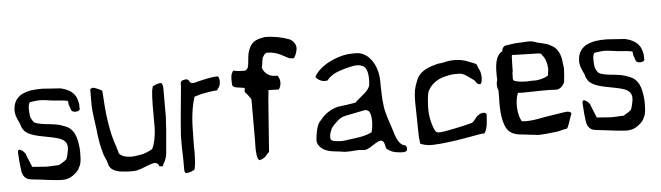

<svg xmlns="http://www.w3.org/2000/svg" viewBox="-47 -884 3767 1095"><g transform="rotate(-5 1837.0 -337.0)"><path d="M35 -158C37 -120 40 -89 45 -57C52 -33 64 -18 87 -13C97 -12 127 -7 135 -7H136C184 -1 226 5 266 7C293 8 315 2 333 -11C350 -24 366 -35 374 -57L375 -58C382 -69 387 -92 387 -112C387 -130 389 -149 386 -171C379 -235 364 -277 315 -296C309 -298 304 -299 296 -303C275 -310 257 -313 230 -316C206 -318 163 -322 143 -333H142C132 -343 124 -357 120 -373V-374C117 -399 114 -438 127 -451H128C139 -453 153 -454 166 -456H167C172 -456 178 -457 185 -457C218 -456 244 -449 276 -447C294 -446 324 -444 344 -439V-435C344 -433 344 -433 345 -432V-425C345 -423 345 -423 346 -418C350 -407 354 -394 358 -384C366 -369 404 -371 407 -387C407 -388 407 -391 406 -393V-416C404 -425 402 -435 399 -444C387 -483 352 -504 307 -514L205 -521H197C177 -521 158 -520 136 -517C131 -515 126 -514 119 -513C107 -509 94 -505 83 -499C64 -487 38 -464 36 -419C33 -392 43 -370 52 -350L61 -331V-330C63 -319 68 -307 78 -294C81 -289 89 -283 98 -277C142 -250 223 -248 279 -228C295 -222 317 -210 320 -182V-166C320 -163 319 -159 318 -155C314 -134 314 -133 307 -111L306 -109C293 -96 277 -89 263 -80L262 -79L191 -76L108 -82L79 -153V-154C79 -163 56 -186 43 -186C38 -186 32 -183 35 -158ZM205 -521ZM315 -294ZM318 -157Z M476 -396C478 -360 485 -313 490 -277C492 -261 494 -250 494 -240C500 -202 504 -166 515 -133V-132C519 -108 536 -85 541 -58C553 -17 598 -11 647 -8C659 -8 673 -7 684 -8C739 -9 808 -68 828 -30L829 -29V-28C829 -21 832 -21 849 -21C851 -21 852 -20 852 -27V-28C854 -30 856 -34 857 -36V-37C867 -52 874 -73 876 -93C880 -139 884 -186 888 -232L889 -253L892 -297V-316C893 -327 891 -334 892 -346V-465C892 -479 888 -491 881 -495C863 -494 846 -487 833 -479C832 -472 828 -462 827 -455C827 -448 824 -426 824 -414C824 -400 824 -388 823 -378V-242C821 -195 814 -156 798 -123C776 -112 752 -99 722 -96C705 -93 688 -90 667 -91C652 -92 639 -95 628 -99C624 -103 612 -106 607 -116H606V-118C605 -127 602 -135 599 -142C598 -144 597 -146 597 -151C562 -245 551 -352 544 -479C538 -486 513 -495 500 -500C492 -503 483 -500 476 -494ZM599 -137H600ZM647 -3ZM722 -91ZM892 -292ZM892 -341Z M968 -112C969 -87 970 -65 970 -44V5C970 20 973 28 980 30C998 29 1017 22 1029 14C1030 5 1034 -10 1035 -21C1035 -29 1037 -50 1037 -60V-61C1038 -81 1038 -97 1037 -113V-114C1038 -140 1037 -159 1038 -188C1038 -267 1045 -339 1065 -400C1077 -404 1090 -408 1105 -412C1131 -417 1163 -423 1197 -425L1201 -434L1202 -435C1219 -449 1220 -490 1208 -504C1169 -504 1128 -493 1093 -485C1069 -478 1049 -471 1041 -495C1033 -504 1026 -505 1005 -499C998 -496 994 -493 993 -481V-465C985 -375 975 -286 969 -195L968 -168ZM993 -477ZM1093 -485Z M1285 -446C1290 -429 1328 -431 1354 -425V-421C1354 -417 1353 -411 1352 -403C1362 -393 1374 -377 1386 -359L1387 -357V-124L1386 -87C1386 -59 1387 -18 1402 -7C1420 -11 1437 -20 1445 -33L1453 -42L1461 -50L1480 -308C1481 -327 1483 -350 1486 -376C1487 -380 1487 -385 1487 -390L1488 -395V-401L1545 -399H1547C1554 -407 1560 -422 1560 -438C1560 -454 1555 -468 1547 -478C1540 -478 1529 -479 1528 -479C1498 -480 1470 -502 1462 -531V-532C1462 -536 1464 -541 1464 -542C1464 -550 1467 -553 1467 -559V-560C1468 -569 1469 -579 1472 -589H1473C1477 -597 1485 -614 1501 -614C1562 -614 1604 -577 1625 -571L1648 -569C1659 -581 1668 -609 1669 -625C1669 -648 1655 -667 1635 -678C1594 -694 1543 -704 1497 -704C1493 -704 1487 -703 1479 -701C1449 -697 1422 -683 1409 -659C1399 -641 1393 -624 1390 -599V-595C1389 -583 1387 -572 1386 -558C1384 -539 1377 -519 1352 -523C1335 -523 1317 -524 1300 -529C1296 -528 1293 -523 1291 -517H1290C1282 -501 1282 -472 1285 -446ZM1669 -625Z M1736 -92C1736 -80 1740 -68 1749 -57C1771 -30 1802 -23 1846 -18C1868 -18 1881 -10 1915 -12C1937 -12 1966 -18 1991 -14C1996 -13 2002 -13 2008 -13C2045 -17 2100 -85 2119 -45C2127 -27 2125 -9 2133 -6H2134C2151 7 2167 15 2202 18C2207 18 2213 19 2218 19C2235 20 2246 15 2246 5V4C2248 -10 2243 -19 2230 -21H2229C2192 -35 2181 -95 2169 -130C2158 -166 2138 -214 2134 -262L2131 -290C2129 -313 2129 -351 2128 -372V-395C2128 -469 2095 -532 2048 -556C2029 -566 2017 -567 1988 -567C1944 -567 1915 -559 1874 -543C1840 -529 1798 -503 1774 -472V-471C1770 -467 1763 -459 1762 -451C1775 -433 1801 -422 1819 -425L1829 -426C1831 -428 1834 -433 1837 -436C1859 -458 1886 -472 1938 -486C1968 -493 2001 -504 2029 -493C2064 -485 2068 -430 2064 -387V-386C2062 -348 2010 -320 1976 -286H1975C1941 -280 1910 -276 1876 -272C1840 -263 1805 -243 1782 -216C1776 -208 1769 -201 1764 -196C1748 -176 1739 -132 1736 -92ZM1782 -217ZM1816 -92V-109C1816 -118 1820 -130 1825 -142C1833 -164 1847 -172 1861 -187C1875 -202 1892 -212 1911 -216C1950 -224 1989 -232 2025 -239C2034 -240 2045 -235 2052 -227V-226C2068 -194 2061 -140 2054 -112L2053 -110C2016 -91 1969 -85 1923 -80C1905 -77 1890 -75 1879 -75H1878C1862 -77 1825 -74 1817 -91ZM1923 -80ZM2008 -17ZM2202 18Z M2316 -247 2317 -200 2319 -83C2319 -66 2320 -49 2323 -31L2324 -21C2339 -14 2365 -7 2389 -8H2397L2412 -9C2427 -9 2444 -11 2462 -13C2543 -21 2605 -35 2678 -47H2693C2703 -60 2710 -80 2712 -104L2716 -154C2715 -158 2709 -165 2702 -165C2687 -166 2674 -160 2667 -153H2666L2659 -147L2636 -119C2633 -117 2630 -116 2627 -113H2626C2594 -105 2571 -99 2542 -93C2515 -88 2474 -78 2445 -76H2434C2419 -76 2413 -89 2409 -99C2393 -140 2383 -186 2388 -248C2390 -279 2393 -303 2399 -318H2400C2417 -351 2450 -380 2501 -391C2518 -395 2533 -399 2557 -399H2583C2603 -398 2621 -384 2632 -376C2641 -369 2658 -359 2667 -350V-349C2673 -338 2681 -329 2694 -329C2697 -329 2704 -337 2705 -353V-354C2708 -376 2704 -398 2695 -416H2694C2690 -426 2686 -435 2684 -443C2680 -448 2660 -455 2642 -462C2618 -472 2593 -479 2558 -479C2530 -479 2507 -473 2482 -468H2481C2470 -468 2454 -465 2446 -461H2445C2395 -448 2352 -425 2337 -379C2323 -346 2316 -318 2316 -269ZM2397 -8Z M2793 -345C2786 -327 2787 -303 2795 -284V-281C2795 -257 2795 -235 2794 -213C2794 -141 2803 -66 2845 -40C2874 -21 2908 -24 2955 -17L2982 -14C3010 -8 3060 -17 3097 -20C3121 -21 3138 -31 3163 -33C3173 -33 3190 -103 3197 -113C3202 -129 3175 -132 3157 -128C3141 -125 3119 -122 3093 -118C3034 -111 2975 -92 2917 -97H2916C2914 -99 2908 -102 2909 -102V-104C2889 -141 2885 -213 2903 -258L2905 -261H2908C2915 -261 2920 -260 2928 -260C2956 -260 3025 -261 3053 -262C3065 -262 3077 -261 3087 -262H3088C3095 -261 3101 -261 3107 -261C3111 -261 3115 -261 3125 -260C3146 -261 3164 -279 3172 -300C3175 -326 3177 -349 3178 -378C3176 -397 3173 -414 3171 -434C3162 -474 3144 -502 3111 -515V-516C3095 -525 3070 -530 3037 -538H3036C3023 -543 3008 -549 2990 -548C2971 -548 2950 -545 2933 -545C2910 -545 2886 -540 2864 -537H2863C2848 -537 2838 -523 2836 -507V-505C2792 -483 2790 -416 2793 -347ZM2794 -213ZM2882 -344V-345C2882 -354 2884 -367 2883 -377V-379C2884 -381 2884 -380 2885 -382L2887 -461C2887 -467 2888 -474 2889 -479L3036 -475C3048 -475 3058 -473 3061 -462C3076 -447 3086 -420 3088 -387V-378C3087 -375 3086 -363 3084 -348V-347C3082 -342 3077 -341 3073 -339H3072V-338C3054 -330 3023 -321 2997 -323C2980 -324 2967 -320 2946 -322C2927 -323 2906 -325 2890 -331L2889 -332H2888C2885 -335 2883 -339 2882 -344ZM2946 -322Z M3267 -158C3269 -120 3272 -89 3277 -57C3284 -33 3296 -18 3319 -13C3329 -12 3359 -7 3367 -7H3368C3416 -1 3458 5 3498 7C3525 8 3547 2 3565 -11C3582 -24 3598 -35 3606 -57L3607 -58C3614 -69 3619 -92 3619 -112C3619 -130 3621 -149 3618 -171C3611 -235 3596 -277 3547 -296C3541 -298 3536 -299 3528 -303C3507 -310 3489 -313 3462 -316C3438 -318 3395 -322 3375 -333H3374C3364 -343 3356 -357 3352 -373V-374C3349 -399 3346 -438 3359 -451H3360C3371 -453 3385 -454 3398 -456H3399C3404 -456 3410 -457 3417 -457C3450 -456 3476 -449 3508 -447C3526 -446 3556 -444 3576 -439V-435C3576 -433 3576 -433 3577 -432V-425C3577 -423 3577 -423 3578 -418C3582 -407 3586 -394 3590 -384C3598 -369 3636 -371 3639 -387C3639 -388 3639 -391 3638 -393V-416C3636 -425 3634 -435 3631 -444C3619 -483 3584 -504 3539 -514L3437 -521H3429C3409 -521 3390 -520 3368 -517C3363 -515 3358 -514 3351 -513C3339 -509 3326 -505 3315 -499C3296 -487 3270 -464 3268 -419C3265 -392 3275 -370 3284 -350L3293 -331V-330C3295 -319 3300 -307 3310 -294C3313 -289 3321 -283 3330 -277C3374 -250 3455 -248 3511 -228C3527 -222 3549 -210 3552 -182V-166C3552 -163 3551 -159 3550 -155C3546 -134 3546 -133 3539 -111L3538 -109C3525 -96 3509 -89 3495 -80L3494 -79L3423 -76L3340 -82L3311 -153V-154C3311 -163 3288 -186 3275 -186C3270 -186 3264 -183 3267 -158ZM3437 -521ZM3547 -294ZM3550 -157Z"/></g></svg>

Font: Vapor
Style: Lit
Weight: 300
Foundry: Cannot Into Space Fonts
Version: Version 0.179